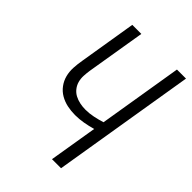

<svg xmlns="http://www.w3.org/2000/svg" viewBox="-215 -832 930 930"><g transform="rotate(45 250.0 -367.5)"><path d="M316 0 357 -248Q329 -240 300.5 -235Q272 -230 244 -230Q216 -230 190 -235.5Q164 -241 141.5 -254Q119 -267 103.5 -288Q88 -309 81.5 -334Q75 -359 76.5 -387Q78 -415 83 -442L131 -735H193L143 -433Q140 -414 139 -394Q138 -374 143 -356Q148 -338 159.5 -323.5Q171 -309 187 -300.5Q203 -292 222 -288Q241 -284 261 -284Q287 -284 313.5 -289.5Q340 -295 366 -303L437 -735H499L378 0Z"/></g></svg>

Font: Iosevka Curly Light
Style: Italic
Weight: 300
Italic angle: -9°
Monospace: yes
Designer: Belleve Invis
Foundry: Belleve Invis
Version: Version 22.1.2; ttfautohint (v1.8.4)